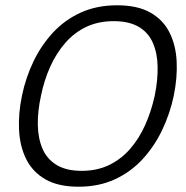

<svg xmlns="http://www.w3.org/2000/svg" viewBox="-20 -696 704 726"><path d="M277 10Q200 10 151.5 -18Q103 -46 79 -94.5Q55 -143 52 -205Q49 -267 63 -334Q77 -402 106.5 -463.5Q136 -525 180.5 -573Q225 -621 285.5 -648.5Q346 -676 423 -676Q500 -676 548.5 -648.5Q597 -621 621 -573Q645 -525 648 -463.5Q651 -402 637 -334Q623 -267 593.5 -205Q564 -143 519.5 -94.5Q475 -46 414.5 -18Q354 10 277 10ZM289 -50Q347 -50 392.5 -72Q438 -94 472 -133Q506 -172 529 -223.5Q552 -275 565 -334Q577 -393 576 -444Q575 -495 558 -534Q541 -573 504.5 -594.5Q468 -616 410 -616Q352 -616 306.5 -594.5Q261 -573 227 -534Q193 -495 170 -444Q147 -393 135 -334Q122 -275 123 -223.5Q124 -172 141 -133Q158 -94 194.5 -72Q231 -50 289 -50Z"/></svg>

Font: Epunda Sans Light
Style: Italic
Weight: 300
Italic angle: -12.0243°
Designer: Simon Atzbach
Foundry: typofactur
Version: Version 2.204